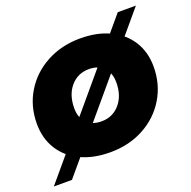

<svg xmlns="http://www.w3.org/2000/svg" viewBox="-123 -726 910 916"><g transform="rotate(-20 331.5 -268.5)"><path d="M24 -238Q24 -327 67 -398Q110 -469 186 -510Q262 -551 357 -551Q443 -551 507 -520.5Q571 -490 606 -434.5Q641 -379 641 -305Q641 -216 598 -144.5Q555 -73 479.5 -32Q404 9 308 9Q222 9 158 -21.5Q94 -52 59 -108Q24 -164 24 -238ZM448 -295Q448 -343 421 -371Q394 -399 346 -399Q289 -399 253 -357Q217 -315 217 -247Q217 -199 244 -171.5Q271 -144 319 -144Q376 -144 412 -186Q448 -228 448 -295ZM569 -607H661L90 70H-2Z"/></g></svg>

Font: Idrija
Style: Italic
Weight: 800
Italic angle: -11.3°
Designer: Julieta Ulanovsky
Foundry: Julieta Ulanovsky
Version: Version 7.200